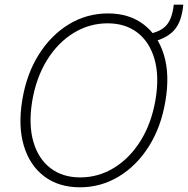

<svg xmlns="http://www.w3.org/2000/svg" viewBox="-20 -795 808 825"><path d="M630.4 -614.7 617.7 -648.9Q671.4 -658.7 695.8 -687.3Q720.2 -715.8 726.6 -774.9H767.6Q760.7 -700.7 727.8 -664.6Q694.8 -628.4 630.4 -614.7ZM323.7 9.8Q232.4 9.8 170.2 -37.1Q107.9 -84 82.5 -168.5Q57.1 -252.9 75.7 -365.2Q94.2 -477.5 147 -561Q199.7 -644.5 276.4 -690.9Q353 -737.3 443.8 -737.3Q534.7 -737.3 596.7 -690.4Q658.7 -643.6 684.3 -559.1Q710 -474.6 690.9 -361.3Q672.4 -249.5 619.6 -166Q566.9 -82.5 490.2 -36.4Q413.6 9.8 323.7 9.8ZM324.7 -32.7Q402.8 -32.7 470.2 -74Q537.6 -115.2 584.5 -190.7Q631.3 -266.1 648.4 -367.7Q665 -467.8 643.8 -541.3Q622.6 -614.7 570.6 -654.8Q518.6 -694.8 442.4 -694.8Q364.3 -694.8 296.6 -653.6Q229 -612.3 182.1 -536.9Q135.3 -461.4 118.2 -359.4Q102.1 -259.8 123.3 -186.3Q144.5 -112.8 196.5 -72.8Q248.5 -32.7 324.7 -32.7Z"/></svg>

Font: Inter Tight ExtraLight
Style: Italic
Weight: 250
Italic angle: -9.39999°
Designer: Rasmus Andersson
Foundry: rsms
Version: Version 3.004